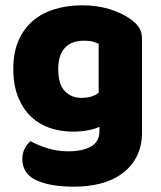

<svg xmlns="http://www.w3.org/2000/svg" viewBox="-20 -521 607 722"><path d="M289 -501Q346 -501 392.5 -486.5Q439 -472 471 -449Q491 -435 502.5 -418Q514 -401 514 -374V-24Q514 29 494 67.5Q474 106 439.5 131.5Q405 157 358.5 169Q312 181 259 181Q168 181 116 156.5Q64 132 64 77Q64 54 73.5 36.5Q83 19 95 10Q124 26 160.5 37Q197 48 236 48Q290 48 322 30Q354 12 354 -28V-44Q313 -26 254 -26Q209 -26 168.5 -39.5Q128 -53 97.5 -81.5Q67 -110 48.5 -155Q30 -200 30 -262Q30 -323 49.5 -368Q69 -413 103.5 -442.5Q138 -472 185.5 -486.5Q233 -501 289 -501ZM351 -356Q344 -360 330.5 -364Q317 -368 297 -368Q248 -368 223.5 -340.5Q199 -313 199 -262Q199 -204 223.5 -178.5Q248 -153 286 -153Q327 -153 351 -172Z"/></svg>

Font: Baloo Da
Style: Regular
Weight: 400
Designer: Noopur Datye and Ek Type
Foundry: Ek Type
Version: Version 1.443;PS 1.000;hotconv 16.6.51;makeotf.lib2.5.65220;